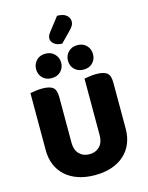

<svg xmlns="http://www.w3.org/2000/svg" viewBox="-151 -1142 967 1252"><g transform="rotate(-15 332.0 -516.0)"><path d="M62 -222V-608Q74 -610 97 -613.5Q120 -617 143 -617Q193 -617 215 -600Q237 -583 237 -534V-225Q237 -177 263.5 -150Q290 -123 332 -123Q374 -123 400.5 -150Q427 -177 427 -225V-608Q439 -610 462 -613.5Q485 -617 508 -617Q558 -617 580 -600Q602 -583 602 -534V-222Q602 -168 583.5 -123.5Q565 -79 530 -47.5Q495 -16 445 1Q395 18 332 18Q269 18 219 1Q169 -16 134 -47.5Q99 -79 80.5 -123.5Q62 -168 62 -222ZM222 -666Q184 -666 161 -689.5Q138 -713 138 -748Q138 -783 161 -807Q184 -831 222 -831Q260 -831 283.5 -807Q307 -783 307 -748Q307 -713 283.5 -689.5Q260 -666 222 -666ZM438 -666Q400 -666 376.5 -689.5Q353 -713 353 -748Q353 -783 376.5 -807Q400 -831 438 -831Q476 -831 499 -807Q522 -783 522 -748Q522 -713 499 -689.5Q476 -666 438 -666ZM360 -1050Q403 -1050 423 -1032Q443 -1014 443 -991Q443 -974 434.5 -960.5Q426 -947 408 -929L346 -866Q313 -866 293 -882Q273 -898 273 -918Q273 -928 276.5 -937.5Q280 -947 291 -961Z"/></g></svg>

Font: Baloo 2 Latin ExtraBold
Style: Regular
Weight: 400
Designer: Sarang Kulkarni and Ek Type
Foundry: Ek Type
Version: Version 1.001